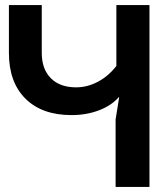

<svg xmlns="http://www.w3.org/2000/svg" viewBox="-20 -734 637 754"><path d="M434 -265 448 -352H446Q417 -319 368 -300.5Q319 -282 261 -282Q145 -282 80 -346.5Q15 -411 15 -526V-714H144V-526Q144 -463 179.5 -427Q215 -391 279 -391Q323 -391 364.5 -413Q406 -435 437 -475V-714H567V0H434Z"/></svg>

Font: Non Bureau Medium
Style: Regular
Weight: 500
Designer: Jona Saucedo
Foundry: Non Foundry
Version: Version 1.000; ttfautohint (v1.8.4)